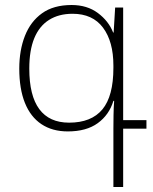

<svg xmlns="http://www.w3.org/2000/svg" viewBox="-20 -514 610 767"><path d="M433 233V0Q433 -23 433.5 -54Q434 -85 436 -111H433Q416 -55 370.5 -22Q325 11 251 11Q189 11 145.5 -18Q102 -47 79.5 -103Q57 -159 57 -240Q57 -313 79.5 -370.5Q102 -428 148 -461Q194 -494 266 -494Q328 -494 371 -462Q414 -430 432 -384H434L440 -484H472V-34H565V0H472V233ZM256 -24Q345 -24 389 -77Q433 -130 433 -243V-252Q433 -348 391.5 -403.5Q350 -459 270 -459Q215 -459 176 -434.5Q137 -410 117 -361.5Q97 -313 97 -240Q97 -132 137 -78Q177 -24 256 -24Z"/></svg>

Font: Noto Sans Armenian ExtraLight
Style: Regular
Weight: 250
Designer: Monotype Design Team
Foundry: Monotype Imaging Inc.
Version: Version 2.007